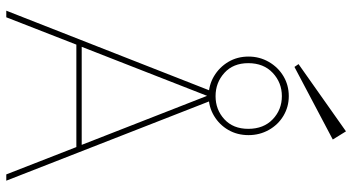

<svg xmlns="http://www.w3.org/2000/svg" viewBox="-275 -846 1121 611"><g transform="rotate(90 285.5 -540.5)"><path d="M535 0 448 -223H122L35 0H14L273 -660H297L555 0ZM129 -240H441L285 -639ZM286 -644Q251 -644 222.5 -661Q194 -678 177 -706.5Q160 -735 160 -771Q160 -806 177 -835.5Q194 -865 222.5 -882Q251 -899 286 -899Q320 -899 348.5 -882Q377 -865 393.5 -835.5Q410 -806 410 -771Q410 -735 393.5 -706.5Q377 -678 348.5 -661Q320 -644 286 -644ZM286 -666Q329 -666 359.5 -694Q390 -722 390 -770Q390 -819 359.5 -848Q329 -877 286 -877Q243 -877 212 -848Q181 -819 181 -770Q181 -722 212 -694Q243 -666 286 -666ZM193 -917 184 -930 398 -1081 424 -1039Z"/></g></svg>

Font: Lil Grotesk Thin
Style: Regular
Weight: 100
Designer: Bastien Sozeau
Foundry: NBR — Bastien Sozeau
Version: Version 3.003; ttfautohint (v1.8.4.7-5d5b);gftools[0.9.33]